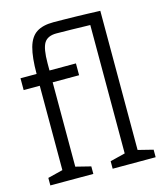

<svg xmlns="http://www.w3.org/2000/svg" viewBox="-107 -784 729 863"><g transform="rotate(-15 257.5 -352.5)"><path d="M90 0V-500Q90 -577 102.5 -622Q115 -667 144 -686Q173 -705 223 -705Q244 -705 272 -704.5Q300 -704 329.5 -703.5Q359 -703 384 -702Q409 -701 424.5 -700.5Q440 -700 440 -700L380 -650Q380 -650 355.5 -650.5Q331 -651 294.5 -652Q258 -653 223 -653Q182 -653 166 -627.5Q150 -602 150 -533V0ZM15 -445V-500H273V-445ZM380 0V-700H440V0ZM20 0V-35L100 -55V0ZM140 0V-55L220 -35V0ZM430 0V-55L510 -35V0ZM310 0V-35L390 -55V0Z"/></g></svg>

Font: Epunda Slab Light
Style: Regular
Weight: 300
Designer: Simon Atzbach
Foundry: typofactur
Version: Version 1.102